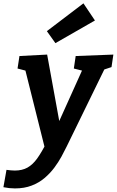

<svg xmlns="http://www.w3.org/2000/svg" viewBox="-76 -857 681 1120"><path d="M-56.1 235 -38.1 133.8Q-24.3 135.5 -12.7 136.7Q-1.1 137.9 10 137.9Q53.5 137.9 84.3 120.6Q115.2 103.3 141.1 67.1Q167 30.8 196 -26.1L189.2 21.6L69.8 -455.3L80.5 -443.1L26.3 -457.3L37.5 -530.2L199 -538.6L281.3 -87L244.2 -94.5L407.4 -456.6L412.1 -442.8L354.7 -457.3L365.5 -530.2L585.3 -538.6L574.5 -465.7L514.7 -445.8L535.5 -458L312.7 -1.8Q300.1 24.3 282.6 56.4Q265.1 88.6 240.8 121.2Q216.5 153.7 184.1 181.3Q151.7 209 108.8 225.5Q66 242.1 11.3 242.1Q-21.1 242.1 -56.1 235ZM247.3 -605.4 197.4 -675.3 410.7 -837.5 477.8 -737.5Z"/></svg>

Font: Bitter Thin
Style: Italic
Weight: 100
Italic angle: -9°
Designer: Sol Matas, and Bitter project Authors
Foundry: Sol Matas
Version: Version 2.002